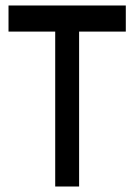

<svg xmlns="http://www.w3.org/2000/svg" viewBox="-20 -679 488 699"><path d="M438 -659V-564H268V0H181V-564H11V-659Z"/></svg>

Font: hextelugu15
Style: Book
Weight: 400
Designer: Jelle Bosma - Monotype Design Team
Foundry: Monotype Imaging Inc.
Version: Version 2.003